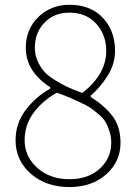

<svg xmlns="http://www.w3.org/2000/svg" viewBox="-20 -755 561 788"><path d="M264.6 12.7Q168.9 12.7 106.4 -42Q43.9 -96.7 43.9 -179.7Q43.9 -249 85.9 -304.2Q127.9 -359.4 185.5 -390.6Q186.5 -391.6 186.5 -393.6Q186.5 -395.5 185.5 -397.5Q85.9 -461.9 85.9 -558.6Q85.9 -635.7 137.7 -685.5Q189.5 -735.4 264.6 -735.4Q351.6 -735.4 401.9 -682.1Q452.1 -628.9 452.1 -545.9Q452.1 -492.2 421.9 -444.3Q391.6 -396.5 353.5 -363.3Q351.6 -362.3 351.6 -359.9Q351.6 -357.4 354.5 -355.5Q409.2 -321.3 441.9 -278.3Q474.6 -235.4 474.6 -168.9Q474.6 -91.8 416 -39.6Q357.4 12.7 264.6 12.7ZM313.5 -375Q318.4 -373 321.3 -376Q416 -452.1 416 -545.9Q416 -612.3 375 -657.7Q334 -703.1 264.6 -703.1Q202.1 -703.1 162.6 -662.1Q123 -621.1 123 -558.6Q123 -529.3 134.8 -503.4Q146.5 -477.5 162.6 -460Q178.7 -442.4 207 -425.3Q235.4 -408.2 257.3 -397.9Q279.3 -387.7 313.5 -375ZM264.6 -19.5Q341.8 -19.5 389.2 -62.5Q436.5 -105.5 436.5 -168.9Q436.5 -193.4 429.7 -215.3Q422.9 -237.3 413.6 -253.4Q404.3 -269.5 385.3 -285.6Q366.2 -301.8 351.6 -312Q336.9 -322.3 309.1 -335Q281.2 -347.7 265.6 -354.5Q250 -361.3 217.8 -373Q216.8 -374 214.8 -374Q211.9 -374 210 -373Q150.4 -337.9 115.7 -289.1Q81.1 -240.2 81.1 -179.7Q81.1 -112.3 133.3 -65.9Q185.5 -19.5 264.6 -19.5Z"/></svg>

Font: Gen Jyuu Gothic ExtraLight
Style: Regular
Weight: 100
Designer: [Source Han Sans]
Ryoko NISHIZUKA  (kana & ideographs); Paul D. Hunt (Latin, Greek & Cyrillic); Wenlong ZHANG  (bopomofo
Version: Version 1.002.20150607